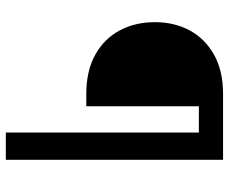

<svg xmlns="http://www.w3.org/2000/svg" viewBox="-82 -686 768 643"><g transform="rotate(90 301.5 -364.0)"><path d="M510.3 -646.5H335.4V-269.5H294.4Q216.8 -269.5 163.1 -299.3Q109.4 -329.1 81.5 -381.1Q53.7 -433.1 53.7 -499Q53.7 -564.5 81.5 -616Q109.4 -667.5 163.1 -697.5Q216.8 -727.5 294.4 -727.5H510.3ZM423.3 0V-727.5H514.6V0Z"/></g></svg>

Font: Inter Variable
Style: Regular
Weight: 400
Designer: Rasmus Andersson
Foundry: rsms
Version: Version 4.001;git-9221beed3